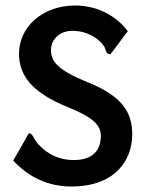

<svg xmlns="http://www.w3.org/2000/svg" viewBox="-20 -659 540 697"><path d="M444 -546C398 -606 328 -639 253 -639C134 -639 49 -561 49 -464C49 -383 99 -322 224 -271C319 -233 346 -204 346 -166C346 -106 309 -78 248 -78C182 -78 138 -111 111 -145C100 -160 100 -172 85 -176L28 -76C85 -15 155 18 239 18C399 18 460 -78 460 -172C460 -251 424 -310 297 -361C191 -404 165 -435 165 -478C165 -514 195 -547 242 -547C296 -547 337 -522 359 -489C366 -477 362 -463 381 -462Z"/></svg>

Font: Inconsolata
Style: Bold
Weight: 700
Monospace: yes
Designer: Raph Levien, Kirill Tkachev(cyreal.org)
Foundry: Raph Levien, Kirill Tkachev(cyreal.org)
Version: Version 1.014